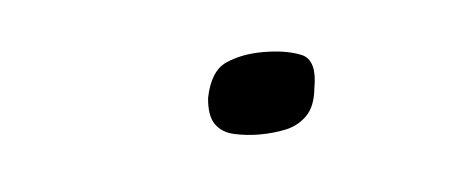

<svg xmlns="http://www.w3.org/2000/svg" viewBox="-23 -76 260 108"><g transform="rotate(-5 106.5 -22.0)"><path d="M94 -22Q97 -37 106 -41Q115 -45 127 -45Q140 -45 148.5 -41.5Q157 -38 154 -22Q153 -12 148 -7Q143 -2 136 -0.5Q129 1 121 1Q114 1 107 -0.5Q100 -2 96.5 -7Q93 -12 94 -22Z"/></g></svg>

Font: Genos Light
Style: Italic
Weight: 300
Italic angle: -8°
Designer: Robert E. Leuschke
Foundry: Robert E. Leuschke
Version: Version 1.010